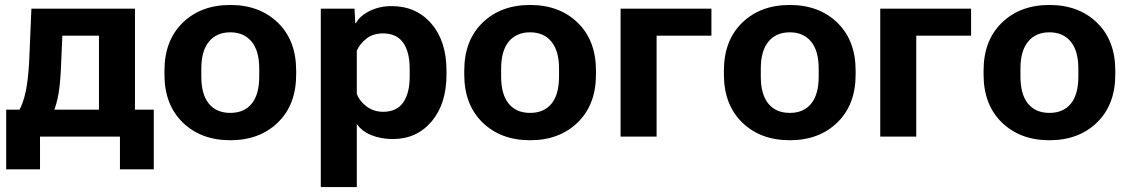

<svg xmlns="http://www.w3.org/2000/svg" viewBox="-20 -550 4546 773"><path d="M462.9 131.8H599.1V-108.6H4.9V131.8H141.1V0H462.9ZM231 -406.5H378.4V0H523.4V-515.1H106.4L98.1 -317.6Q94.5 -232.4 83.4 -180.8Q72.3 -129.2 53.7 -99.9H195.1Q208.7 -131.6 215.8 -173.8Q222.9 -216.1 225.6 -281.5Z M642.1 -250Q642.1 -128.4 715.7 -56.9Q789.3 14.6 907.2 14.6Q1025.1 14.6 1098.8 -56.9Q1172.4 -128.4 1172.4 -250V-265.6Q1172.4 -387.2 1098.8 -458.6Q1025.1 -530 907.2 -530Q789.3 -530 715.7 -458.6Q642.1 -387.2 642.1 -265.6ZM790.5 -273.7Q790.5 -345.5 821.4 -382.7Q852.3 -419.9 907.2 -419.9Q961.9 -419.9 992.8 -382.7Q1023.7 -345.5 1023.7 -273.7V-241.9Q1023.7 -169.9 993.4 -132.7Q963.1 -95.5 907.2 -95.5Q851.3 -95.5 820.9 -132.7Q790.5 -169.9 790.5 -241.9Z M1271.5 203.1H1416.5V-51.5Q1435.3 -22.5 1474.2 -6.3Q1513.2 9.8 1561 9.8Q1658 9.8 1717.8 -61.2Q1777.6 -132.1 1777.6 -250V-265.6Q1777.6 -384 1716.7 -454.7Q1655.8 -525.4 1556.4 -525.4Q1508.3 -525.4 1468.6 -506Q1429 -486.6 1413.1 -457H1410.4L1407.2 -515.1H1271.5ZM1416.5 -171.4V-346.2Q1429 -374 1455.6 -394.8Q1482.2 -415.5 1522 -415.5Q1576.7 -415.5 1603 -378.3Q1629.4 -341.1 1629.4 -273.4V-241.9Q1629.4 -174.3 1603 -137.1Q1576.7 -99.9 1522.7 -99.9Q1484.6 -99.9 1456.2 -121.2Q1427.7 -142.6 1416.5 -171.4Z M1849.1 -250Q1849.1 -128.4 1922.7 -56.9Q1996.3 14.6 2114.3 14.6Q2232.2 14.6 2305.8 -56.9Q2379.4 -128.4 2379.4 -250V-265.6Q2379.4 -387.2 2305.8 -458.6Q2232.2 -530 2114.3 -530Q1996.3 -530 1922.7 -458.6Q1849.1 -387.2 1849.1 -265.6ZM1997.6 -273.7Q1997.6 -345.5 2028.4 -382.7Q2059.3 -419.9 2114.3 -419.9Q2168.9 -419.9 2199.8 -382.7Q2230.7 -345.5 2230.7 -273.7V-241.9Q2230.7 -169.9 2200.4 -132.7Q2170.2 -95.5 2114.3 -95.5Q2058.3 -95.5 2028 -132.7Q1997.6 -169.9 1997.6 -241.9Z M2478.5 -515.1V0H2623.5V-406.5H2844.2V-515.1Z M2894.5 -250Q2894.5 -128.4 2968.1 -56.9Q3041.7 14.6 3159.7 14.6Q3277.6 14.6 3351.2 -56.9Q3424.8 -128.4 3424.8 -250V-265.6Q3424.8 -387.2 3351.2 -458.6Q3277.6 -530 3159.7 -530Q3041.7 -530 2968.1 -458.6Q2894.5 -387.2 2894.5 -265.6ZM3043 -273.7Q3043 -345.5 3073.9 -382.7Q3104.7 -419.9 3159.7 -419.9Q3214.4 -419.9 3245.2 -382.7Q3276.1 -345.5 3276.1 -273.7V-241.9Q3276.1 -169.9 3245.8 -132.7Q3215.6 -95.5 3159.7 -95.5Q3103.8 -95.5 3073.4 -132.7Q3043 -169.9 3043 -241.9Z M3523.9 -515.1V0H3668.9V-406.5H3889.6V-515.1Z M3939.9 -250Q3939.9 -128.4 4013.5 -56.9Q4087.2 14.6 4205.1 14.6Q4323 14.6 4396.6 -56.9Q4470.2 -128.4 4470.2 -250V-265.6Q4470.2 -387.2 4396.6 -458.6Q4323 -530 4205.1 -530Q4087.2 -530 4013.5 -458.6Q3939.9 -387.2 3939.9 -265.6ZM4088.4 -273.7Q4088.4 -345.5 4119.3 -382.7Q4150.1 -419.9 4205.1 -419.9Q4259.8 -419.9 4290.6 -382.7Q4321.5 -345.5 4321.5 -273.7V-241.9Q4321.5 -169.9 4291.3 -132.7Q4261 -95.5 4205.1 -95.5Q4149.2 -95.5 4118.8 -132.7Q4088.4 -169.9 4088.4 -241.9Z"/></svg>

Font: Roboto Flex
Style: Regular
Weight: 400
Designer: Berlow after Robertson
Foundry: Google
Version: Version 3.200;gftools[0.9.32]